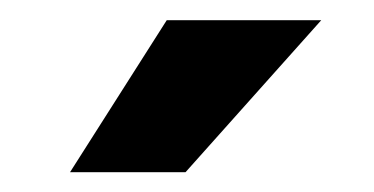

<svg xmlns="http://www.w3.org/2000/svg" viewBox="-20 -770 370 190"><path d="M49.3 -599.6 145 -750H297.9L163.6 -599.6Z"/></svg>

Font: Vazirmatn UI FD
Style: Bold
Weight: 700
Designer: Saber Rastikerdar
Foundry: Saber Rastikerdar
Version: Version 33.003